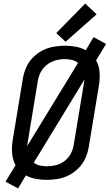

<svg xmlns="http://www.w3.org/2000/svg" viewBox="-20 -999 616 1075"><path d="M81 56 125 -17Q151 -3 181 2.5Q211 8 241 8Q273 8 305 2.5Q337 -3 367 -18.5Q397 -34 421 -59Q445 -84 458.5 -114.5Q472 -145 477 -176L534 -521Q540 -558 537.5 -594.5Q535 -631 518 -661L574 -753L504 -791L460 -718Q434 -732 404.5 -737.5Q375 -743 344 -743Q313 -743 280.5 -737.5Q248 -732 218 -716.5Q188 -701 164 -676.5Q140 -652 126.5 -621Q113 -590 108 -559L51 -214Q45 -177 48 -140.5Q51 -104 67 -74L11 18ZM243 -68Q222 -68 203 -72.5Q184 -77 169 -88L453 -554Q452 -549 451.5 -544Q451 -539 450 -534L393 -189Q389 -163 376.5 -139Q364 -115 342 -98Q320 -81 294 -74.5Q268 -68 243 -68ZM132 -181Q133 -186 133.5 -191.5Q134 -197 135 -202L192 -547Q196 -572 208.5 -596Q221 -620 243.5 -637Q266 -654 291.5 -661Q317 -668 343 -668Q363 -668 382.5 -663.5Q402 -659 417 -647ZM347 -765 521 -919 457 -979 295 -814Z"/></svg>

Font: Iosevka Sparkle
Style: Italic
Weight: 400
Italic angle: -9°
Designer: Belleve Invis
Foundry: Belleve Invis
Version: Version 4.5.0; ttfautohint (v1.8.3)